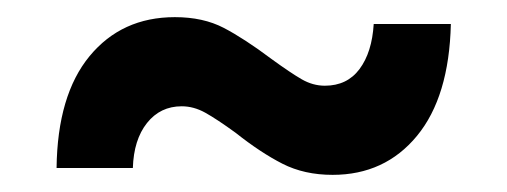

<svg xmlns="http://www.w3.org/2000/svg" viewBox="-20 -435 591 224"><path d="M255 -280Q233 -296 219.5 -303.5Q206 -311 192 -311Q167 -311 151.5 -291.5Q136 -272 135 -239H46Q47 -324 84.5 -369.5Q122 -415 184 -415Q217 -415 241 -402.5Q265 -390 297 -366Q319 -350 332 -342.5Q345 -335 359 -335Q385 -335 399.5 -354.5Q414 -374 416 -407H506Q504 -322 466.5 -276.5Q429 -231 368 -231Q335 -231 309.5 -244Q284 -257 255 -280Z"/></svg>

Font: Montserrat Ace
Style: Bold
Weight: 700
Designer: Julieta Ulanovsky
Foundry: Julieta Ulanovsky
Version: Version 1